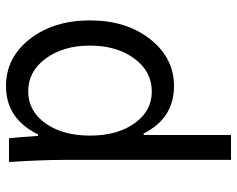

<svg xmlns="http://www.w3.org/2000/svg" viewBox="-95 -685 790 640"><g transform="rotate(90 300.0 -365.0)"><path d="M285 -476Q218 -476 175 -417.5Q132 -359 132 -270Q132 -181 175 -122.5Q218 -64 284 -64Q350 -64 391 -121.5Q432 -179 432 -270Q432 -361 391 -418.5Q350 -476 285 -476ZM433 -97H428Q376 10 267 10Q172 10 110 -69.5Q48 -149 48 -270Q48 -391 110.5 -470.5Q173 -550 267 -550Q374 -550 425 -449H430V-740H513V-180Q513 -110 520 0H441Q437 -35 433 -97Z"/></g></svg>

Font: CommitMono
Style: 450Regular
Weight: 450
Designer: Eigil Nikolajsen
Foundry: Eigil Nikolajsen
Version: Version 1.002